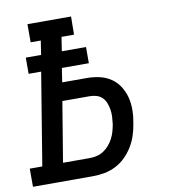

<svg xmlns="http://www.w3.org/2000/svg" viewBox="-90 -805 773 876"><g transform="rotate(-10 296.0 -367.5)"><path d="M-8 0V-84H50L120 -511H62V-586H133L143 -651H96V-735H298L297 -651H239L229 -586H341V-511H216L206 -446H320Q350 -446 379 -439.5Q408 -433 431.5 -417Q455 -401 470.5 -376.5Q486 -352 493 -324Q500 -296 499.5 -265.5Q499 -235 493 -204Q489 -178 480.5 -151.5Q472 -125 457.5 -101Q443 -77 422.5 -56.5Q402 -36 376.5 -23Q351 -10 324 -5Q297 0 271 0ZM146 -84H271Q287 -84 303.5 -88Q320 -92 334.5 -101.5Q349 -111 360.5 -124.5Q372 -138 380 -153.5Q388 -169 392.5 -185Q397 -201 400 -218Q402 -234 403 -251Q404 -268 401.5 -284Q399 -300 393.5 -315Q388 -330 377.5 -341Q367 -352 351.5 -357Q336 -362 320 -362H192Z"/></g></svg>

Font: Iosevka Etoile Medium
Style: Italic
Weight: 500
Italic angle: -9°
Designer: Belleve Invis
Foundry: Belleve Invis
Version: Version 22.1.2; ttfautohint (v1.8.4)